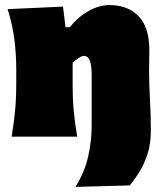

<svg xmlns="http://www.w3.org/2000/svg" viewBox="-20 -538 634 756"><path d="M277 198Q312.5 141.5 326.8 80Q341 18.5 341 -45V-238Q341 -279.5 334 -298.8Q327 -318 309 -318Q302.5 -318 288.5 -309Q274.5 -300 266 -291V-200Q266 -147 270.5 -99.5Q275 -52 284 0H26Q34.5 -52 39.2 -101Q44 -150 44 -213V-263Q44 -322.5 36.8 -381.2Q29.5 -440 10 -502L228 -512L238 -431H255Q287.5 -471.5 329 -494.8Q370.5 -518 411 -518Q483 -518 525.5 -474.5Q568 -431 568 -341Q568 -321 567.5 -301Q567 -281 567 -263Q567 -201.5 570.5 -145Q574 -88.5 574 -24Q574 27.5 561 68Q548 108.5 528.8 139.2Q509.5 170 491 192Z"/></svg>

Font: Commissioner Flair Black
Style: Regular
Weight: 900
Designer: Kostas Bartsokas
Foundry: Kostas Bartsokas
Version: Version 1.000; ttfautohint (v1.8.3)